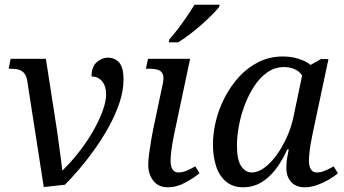

<svg xmlns="http://www.w3.org/2000/svg" viewBox="-20 -786 1461 816"><path d="M96 -441Q93 -462 84 -473.5Q75 -485 61 -489.5Q47 -494 27 -494H17L25 -536H175L221 -240Q226 -207 230.5 -172Q235 -137 239 -108.5Q243 -80 244 -63H247Q283 -98 316.5 -141Q350 -184 375.5 -228.5Q401 -273 416 -314Q431 -355 431 -385Q431 -420 414 -440.5Q397 -461 369 -461Q369 -502 391 -521.5Q413 -541 437 -541Q469 -541 487 -519.5Q505 -498 505 -448Q505 -401 488 -350Q471 -299 443.5 -249Q416 -199 383 -152.5Q350 -106 316.5 -67Q283 -28 256 -1L166 9Z M693 10Q653 10 631.5 -18Q610 -46 610 -85Q610 -106 614 -135Q618 -164 623 -193.5Q628 -223 632 -242L671 -426Q678 -456 672 -470.5Q666 -485 650.5 -489.5Q635 -494 613 -494H600L609 -536H788L720 -215Q718 -204 714 -183Q710 -162 707.5 -140Q705 -118 705 -104Q705 -79 713.5 -66Q722 -53 738 -53Q755 -53 773 -60.5Q791 -68 810 -79L828 -50Q806 -31 768.5 -10.5Q731 10 693 10ZM697 -606 700 -619Q718 -639 737 -664Q756 -689 774 -715.5Q792 -742 807 -766H914L911 -756Q899 -741 879 -721Q859 -701 834.5 -679.5Q810 -658 785 -639Q760 -620 737 -606Z M1014 10Q970 10 941 -14Q912 -38 898.5 -79.5Q885 -121 885 -173Q885 -220 897.5 -271.5Q910 -323 935 -371.5Q960 -420 996 -459.5Q1032 -499 1079 -522.5Q1126 -546 1183 -546Q1207 -546 1228.5 -541.5Q1250 -537 1268.5 -529Q1287 -521 1300 -510L1344 -535H1376L1308 -215Q1306 -204 1302 -183Q1298 -162 1295.5 -140Q1293 -118 1293 -104Q1293 -79 1301.5 -66Q1310 -53 1326 -53Q1343 -53 1361 -60.5Q1379 -68 1398 -79L1416 -50Q1402 -37 1378 -23Q1354 -9 1327 0.5Q1300 10 1275 10Q1239 10 1218 -12Q1197 -34 1197 -73Q1197 -93 1199.5 -109.5Q1202 -126 1207 -151H1201Q1178 -100 1149.5 -64Q1121 -28 1087.5 -9Q1054 10 1014 10ZM1050 -53Q1076 -53 1103.5 -73Q1131 -93 1155.5 -127Q1180 -161 1199 -203Q1218 -245 1227 -288L1264 -465Q1253 -483 1232 -492Q1211 -501 1188 -501Q1148 -501 1116 -478.5Q1084 -456 1060 -419Q1036 -382 1019.5 -338Q1003 -294 995 -249.5Q987 -205 987 -169Q987 -107 1005 -80Q1023 -53 1050 -53Z"/></svg>

Font: Noto Serif
Style: Italic
Weight: 400
Italic angle: -12°
Designer: Monotype Design Team
Foundry: Monotype Imaging Inc.
Version: Version 2.013